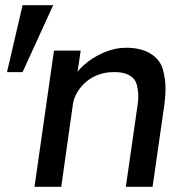

<svg xmlns="http://www.w3.org/2000/svg" viewBox="-20 -720 676 740"><path d="M7 -442 67 -700H185L67 -442ZM113 0 188 -525H291L279 -444Q290 -457 304 -470Q337 -499 380 -517.5Q423 -536 465 -536Q525 -536 561.5 -512.5Q598 -489 608 -451.5Q618 -414 618 -379Q618 -352 614 -320L568 0H465L510 -313Q513 -333 513 -350Q513 -371 507 -394Q501 -417 479 -429.5Q457 -442 426 -442Q422 -442 417 -442Q387 -442 360.5 -432.5Q334 -423 313.5 -406Q293 -389 279 -366.5Q265 -344 261 -318L216 0Z"/></svg>

Font: Lexend
Style: Italic
Weight: 400
Italic angle: -8.13011°
Designer: Bonnie Shaver-Troup, Thomas Jockin
Foundry: Lexend
Version: Version 1.007